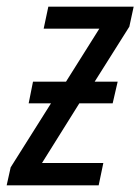

<svg xmlns="http://www.w3.org/2000/svg" viewBox="-50 -556 421 576"><path d="M-30 0H246L260 -67H76L188 -246H288L303 -311H234L338 -476L351 -536H95L81 -470H248L148 -311H49L36 -246H103L-18 -54Z"/></svg>

Font: Noto Sans Condensed
Style: Italic
Weight: 400
Width: 3
Italic angle: -12°
Designer: Monotype Design Team
Foundry: Monotype Imaging Inc.
Version: Version 2.013